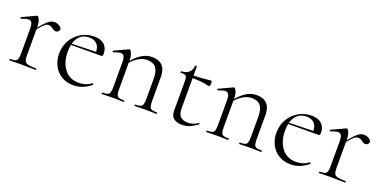

<svg xmlns="http://www.w3.org/2000/svg" viewBox="-18 -955 2922 1473"><g transform="rotate(20 1443.5 -219.0)"><path d="M330 -357Q330 -347 322.5 -339Q315 -331 301 -331Q291 -331 283 -336.5Q275 -342 273 -343Q254 -358 235 -358Q221 -358 205.5 -346Q190 -334 158 -295V-81Q158 -51 165 -36.5Q172 -22 192.5 -17Q213 -12 258 -12Q261 -12 261 -6Q261 0 258 0Q226 0 207 -1L135 -2L82 -1Q69 0 46 0Q43 0 43 -6Q43 -12 46 -12Q75 -12 88 -17Q101 -22 106 -36.5Q111 -51 111 -81V-281Q111 -316 103 -331Q95 -346 75 -346Q59 -346 19 -331H17Q13 -331 11.5 -335.5Q10 -340 14 -342L125 -394Q127 -395 130 -395Q138 -395 148 -372.5Q158 -350 158 -315V-309Q199 -359 223 -377Q247 -395 269 -395Q291 -395 310.5 -383.5Q330 -372 330 -357Z M706 -54Q709 -54 711.5 -50.5Q714 -47 712 -44Q646 12 569 12Q511 12 469 -15Q427 -42 406 -85.5Q385 -129 385 -180Q385 -240 413 -289Q441 -338 489.5 -366.5Q538 -395 597 -395Q649 -395 678 -368.5Q707 -342 707 -296Q707 -284 704.5 -279Q702 -274 695 -274L447 -273Q442 -245 442 -218Q442 -130 484.5 -75Q527 -20 601 -20Q660 -20 705 -54ZM450 -284 647 -289Q647 -330 624 -352.5Q601 -375 563 -375Q519 -375 490.5 -351.5Q462 -328 450 -284Z M1245 0Q1222 0 1209 -1L1157 -2L1104 -1Q1091 0 1068 0Q1065 0 1065 -6Q1065 -12 1068 -12Q1097 -12 1110 -17Q1123 -22 1128 -36.5Q1133 -51 1133 -81V-248Q1133 -309 1110 -337Q1087 -365 1038 -365Q1006 -365 972.5 -346.5Q939 -328 911 -296V-81Q911 -51 915.5 -36.5Q920 -22 933.5 -17Q947 -12 976 -12Q979 -12 979 -6Q979 0 976 0Q953 0 940 -1L888 -2L835 -1Q822 0 799 0Q796 0 796 -6Q796 -12 799 -12Q828 -12 841 -17Q854 -22 859 -36.5Q864 -51 864 -81V-281Q864 -316 856 -331Q848 -346 828 -346Q812 -346 772 -331H770Q766 -331 764.5 -335.5Q763 -340 767 -342L878 -394Q880 -395 883 -395Q891 -395 901 -372.5Q911 -350 911 -315V-311Q951 -357 988 -378Q1025 -399 1065 -399Q1121 -399 1150.5 -369Q1180 -339 1180 -278V-81Q1180 -51 1184.5 -36.5Q1189 -22 1202.5 -17Q1216 -12 1245 -12Q1248 -12 1248 -6Q1248 0 1245 0Z M1576 -47Q1579 -47 1581 -42.5Q1583 -38 1580 -36Q1543 -10 1515 1Q1487 12 1457 12Q1416 12 1390 -6.5Q1364 -25 1364 -68V-306Q1364 -333 1360.5 -343.5Q1357 -354 1347 -357.5Q1337 -361 1312 -361Q1309 -361 1309 -367Q1309 -373 1312 -373Q1350 -373 1373.5 -394Q1397 -415 1397 -447Q1397 -450 1405 -450Q1412 -450 1412 -447V-374Q1480 -375 1553 -384Q1556 -384 1558 -377.5Q1560 -371 1560 -361Q1560 -353 1557 -345Q1554 -337 1550 -338Q1490 -353 1412 -353V-102Q1412 -19 1493 -19Q1539 -19 1574 -46Z M2099 0Q2076 0 2063 -1L2011 -2L1958 -1Q1945 0 1922 0Q1919 0 1919 -6Q1919 -12 1922 -12Q1951 -12 1964 -17Q1977 -22 1982 -36.5Q1987 -51 1987 -81V-248Q1987 -309 1964 -337Q1941 -365 1892 -365Q1860 -365 1826.5 -346.5Q1793 -328 1765 -296V-81Q1765 -51 1769.5 -36.5Q1774 -22 1787.5 -17Q1801 -12 1830 -12Q1833 -12 1833 -6Q1833 0 1830 0Q1807 0 1794 -1L1742 -2L1689 -1Q1676 0 1653 0Q1650 0 1650 -6Q1650 -12 1653 -12Q1682 -12 1695 -17Q1708 -22 1713 -36.5Q1718 -51 1718 -81V-281Q1718 -316 1710 -331Q1702 -346 1682 -346Q1666 -346 1626 -331H1624Q1620 -331 1618.5 -335.5Q1617 -340 1621 -342L1732 -394Q1734 -395 1737 -395Q1745 -395 1755 -372.5Q1765 -350 1765 -315V-311Q1805 -357 1842 -378Q1879 -399 1919 -399Q1975 -399 2004.5 -369Q2034 -339 2034 -278V-81Q2034 -51 2038.5 -36.5Q2043 -22 2056.5 -17Q2070 -12 2099 -12Q2102 -12 2102 -6Q2102 0 2099 0Z M2480 -54Q2483 -54 2485.5 -50.5Q2488 -47 2486 -44Q2420 12 2343 12Q2285 12 2243 -15Q2201 -42 2180 -85.5Q2159 -129 2159 -180Q2159 -240 2187 -289Q2215 -338 2263.5 -366.5Q2312 -395 2371 -395Q2423 -395 2452 -368.5Q2481 -342 2481 -296Q2481 -284 2478.5 -279Q2476 -274 2469 -274L2221 -273Q2216 -245 2216 -218Q2216 -130 2258.5 -75Q2301 -20 2375 -20Q2434 -20 2479 -54ZM2224 -284 2421 -289Q2421 -330 2398 -352.5Q2375 -375 2337 -375Q2293 -375 2264.5 -351.5Q2236 -328 2224 -284Z M2857 -357Q2857 -347 2849.5 -339Q2842 -331 2828 -331Q2818 -331 2810 -336.5Q2802 -342 2800 -343Q2781 -358 2762 -358Q2748 -358 2732.5 -346Q2717 -334 2685 -295V-81Q2685 -51 2692 -36.5Q2699 -22 2719.5 -17Q2740 -12 2785 -12Q2788 -12 2788 -6Q2788 0 2785 0Q2753 0 2734 -1L2662 -2L2609 -1Q2596 0 2573 0Q2570 0 2570 -6Q2570 -12 2573 -12Q2602 -12 2615 -17Q2628 -22 2633 -36.5Q2638 -51 2638 -81V-281Q2638 -316 2630 -331Q2622 -346 2602 -346Q2586 -346 2546 -331H2544Q2540 -331 2538.5 -335.5Q2537 -340 2541 -342L2652 -394Q2654 -395 2657 -395Q2665 -395 2675 -372.5Q2685 -350 2685 -315V-309Q2726 -359 2750 -377Q2774 -395 2796 -395Q2818 -395 2837.5 -383.5Q2857 -372 2857 -357Z"/></g></svg>

Font: Cormorant Infant Light
Style: Regular
Weight: 300
Designer: Christian Thalmann (Catharsis Fonts)
Version: Version 3.000